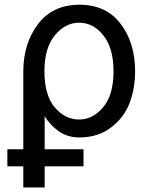

<svg xmlns="http://www.w3.org/2000/svg" viewBox="-20 -576 641 825"><path d="M320.3 -62.5Q378.9 -62.5 423.3 -115.2Q467.8 -168 467.8 -269.5Q467.8 -369.1 424.3 -423.8Q380.9 -478.5 319.3 -478.5Q260.7 -478.5 215.8 -424.3Q170.9 -370.1 170.9 -269.5Q170.9 -168 214.8 -115.2Q258.8 -62.5 320.3 -62.5ZM11.7 138.7V65.4H80.1V-268.6Q80.1 -388.7 143.1 -472.2Q206.1 -555.7 322.3 -555.7Q435.5 -555.7 498 -474.1Q560.5 -392.6 560.5 -269.5Q560.5 -195.3 536.6 -132.8Q512.7 -70.3 456.5 -27.8Q400.4 14.6 321.3 14.6Q269.5 14.6 231.4 -12.7Q193.4 -40 171.9 -77.1V65.4H338.9V138.7H171.9V229.5H80.1V138.7Z"/></svg>

Font: Gothic A1 Medium
Style: Regular
Weight: 500
Designer: HanYang I&C Co.,Ltd.
Foundry: HanYang I&C Co.,Ltd.
Version: Version 2.50